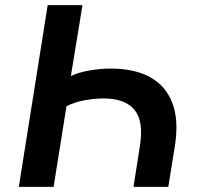

<svg xmlns="http://www.w3.org/2000/svg" viewBox="-20 -725 772 745"><path d="M53 0 165 -705H300L255 -430Q284 -444 326.5 -451.5Q369 -459 409 -459Q502 -459 562.5 -425.5Q623 -392 648.5 -326Q674 -260 659 -161L633 0H498L522 -153Q539 -253 502.5 -298Q466 -343 382 -343Q347 -343 308.5 -336Q270 -329 238 -313L188 0Z"/></svg>

Font: Nunito Sans 8pt
Style: Bold Italic
Weight: 700
Italic angle: -9°
Version: Version 3.101;gftools[0.9.27]